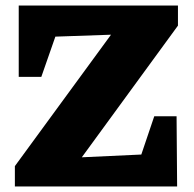

<svg xmlns="http://www.w3.org/2000/svg" viewBox="-20 -677 703 697"><path d="M34 0V-74L383 -551L181 -544L130 -398H48V-657H626V-584L277 -106L493 -116L540 -255H621L623 0Z"/></svg>

Font: Piazzolla SC ExtraBold
Style: Regular
Weight: 800
Designer: Juan Pablo del Peral
Foundry: Huerta Tipografica
Version: Version 1.330